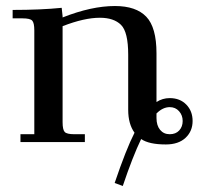

<svg xmlns="http://www.w3.org/2000/svg" viewBox="-20 -472 698 638"><path d="M22 -411V-439Q115 -439 185 -446L188 -418V-414Q284 -452 362 -452Q432 -452 466 -416.5Q500 -381 500 -295V-133Q520 -146 544 -146Q578 -146 599 -124.5Q620 -103 620 -70Q620 -36 596.5 -14Q573 8 531 8Q475 8 449 -10Q421 48 388 146L361 136Q399 24 427 -31Q406 -60 406 -107V-290Q406 -366 382 -389.5Q358 -413 312 -413Q260 -413 188 -385V-66Q188 -41 195 -33.5Q202 -26 227 -26H262V0H48V-26H94V-371Q94 -396 87 -403.5Q80 -411 55 -411ZM500 -80Q500 -55 512 -40.5Q524 -26 544 -26Q564 -26 575.5 -38.5Q587 -51 587 -70Q587 -89 575 -102.5Q563 -116 544 -116Q521 -116 500 -95Z"/></svg>

Font: Dihjauti
Style: Bold
Weight: 700
Designer: T. Christopher White
Version: Version 3.0.0